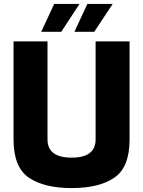

<svg xmlns="http://www.w3.org/2000/svg" viewBox="-20 -953 729 978"><path d="M49 -242V-742H222V-243Q222 -150 345 -150Q467 -150 467 -243V-742H640V-242Q640 -101 562.5 -48Q485 5 345 5Q205 5 127 -48Q49 -101 49 -242ZM256 -933H385L292 -791H190ZM425 -933H554L460 -791H359Z"/></svg>

Font: Exo ExtraBold
Style: Regular
Weight: 800
Designer: Natanael Gama
Foundry: Natanael Gama
Version: Version 1.500